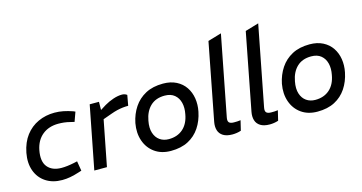

<svg xmlns="http://www.w3.org/2000/svg" viewBox="-80 -1123 2798 1482"><g transform="rotate(-15 1319.0 -381.5)"><path d="M265 7Q189 7 135 -28.5Q81 -64 58.5 -126.5Q36 -189 51 -268Q67 -349 108 -402.5Q149 -456 209 -483.5Q269 -511 340 -511Q376 -511 410.5 -504Q445 -497 483 -484L499 -477L472 -402L442 -409Q415 -416 392 -418.5Q369 -421 347 -421Q270 -421 219 -379.5Q168 -338 153 -262Q136 -174 173 -129.5Q210 -85 284 -85Q328 -85 385 -97L412 -103L425 -25L403 -18Q363 -5 330 1Q297 7 265 7Z M522 0 620 -503H694L693 -417L671 -424L738 -466Q772 -486 809.5 -498.5Q847 -511 879 -511Q902 -511 919 -498L904 -415Q881 -415 859.5 -412.5Q838 -410 814.5 -404.5Q791 -399 761 -388L694 -364L623 0Z M1134 7Q1058 7 1005.5 -30.5Q953 -68 931 -131.5Q909 -195 923 -272Q937 -341 973 -395Q1009 -449 1067 -480Q1125 -511 1207 -511Q1268 -511 1313 -488Q1358 -465 1384.5 -425.5Q1411 -386 1419 -336Q1427 -286 1416 -231Q1402 -161 1366 -107Q1330 -53 1272.5 -23Q1215 7 1134 7ZM1141 -85Q1210 -85 1255 -124.5Q1300 -164 1313 -238Q1323 -288 1313 -328.5Q1303 -369 1273.5 -393.5Q1244 -418 1195 -418Q1124 -418 1081 -377Q1038 -336 1025 -264Q1014 -207 1027 -167Q1040 -127 1070 -106Q1100 -85 1141 -85Z M1694 -4Q1676 2 1658.5 4.5Q1641 7 1625 7Q1579 7 1551.5 -10Q1524 -27 1515 -56.5Q1506 -86 1513 -123L1632 -738L1740 -770L1616 -132Q1610 -103 1621 -91.5Q1632 -80 1660 -80Q1674 -80 1686.5 -80.5Q1699 -81 1713 -83Z M1992 -4Q1974 2 1956.5 4.5Q1939 7 1923 7Q1877 7 1849.5 -10Q1822 -27 1813 -56.5Q1804 -86 1811 -123L1930 -738L2038 -770L1914 -132Q1908 -103 1919 -91.5Q1930 -80 1958 -80Q1972 -80 1984.5 -80.5Q1997 -81 2011 -83Z M2305 7Q2229 7 2176.5 -30.5Q2124 -68 2102 -131.5Q2080 -195 2094 -272Q2108 -341 2144 -395Q2180 -449 2238 -480Q2296 -511 2378 -511Q2439 -511 2484 -488Q2529 -465 2555.5 -425.5Q2582 -386 2590 -336Q2598 -286 2587 -231Q2573 -161 2537 -107Q2501 -53 2443.5 -23Q2386 7 2305 7ZM2312 -85Q2381 -85 2426 -124.5Q2471 -164 2484 -238Q2494 -288 2484 -328.5Q2474 -369 2444.5 -393.5Q2415 -418 2366 -418Q2295 -418 2252 -377Q2209 -336 2196 -264Q2185 -207 2198 -167Q2211 -127 2241 -106Q2271 -85 2312 -85Z"/></g></svg>

Font: REM
Style: Italic
Weight: 400
Italic angle: -11°
Designer: Octavio Pardo
Foundry: Ashler Design
Version: Version 1.005;gftools[0.9.28]